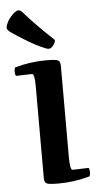

<svg xmlns="http://www.w3.org/2000/svg" viewBox="-62 -770 417 817"><g transform="rotate(-5 147.0 -361.5)"><path d="M292 -23Q292 -35 288 -42L219 -40Q208 -40 208 -95V-471Q209 -492 205.5 -500.5Q202 -509 190 -511.5Q178 -514 148 -514Q79 -514 13 -495Q10 -486 10 -478Q10 -466 14 -459L83 -461Q94 -461 94 -406V-30Q93 -9 96.5 -0.5Q100 8 112 10.5Q124 13 154 13Q223 13 289 -6Q292 -15 292 -23ZM48 -736Q35 -736 13 -710Q4 -700 -2 -686.5Q-8 -673 -8 -666Q-8 -656 11 -644Q34 -628 57 -614Q108 -581 155 -563Q158 -562 164 -562Q171 -562 177 -568Q183 -573 187.5 -581Q192 -589 192 -594Q192 -598 188 -601Q113 -671 64 -728Q56 -736 48 -736Z"/></g></svg>

Font: Federant
Style: Regular
Weight: 400
Designer: Olexa M. Volochay, Alexei Vanyashin, Otto Ludwig Naegele
Foundry: Cyreal (www.cyreal.org)
Version: Version 1.011; ttfautohint (v1.4.1)